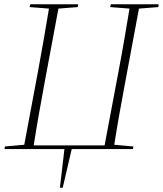

<svg xmlns="http://www.w3.org/2000/svg" viewBox="-20 -694 759 894"><path d="M493 -661 583 -654C569 -570 552 -466 532 -362L467 -17H137C152 -115 170 -213 188 -311L252 -654L342 -661L344 -674H121L118 -661L208 -654C192 -557 175 -459 157 -362L93 -20L3 -12L1 0H280L259 180H272L314 0H599L601 -12L512 -20C527 -117 545 -214 563 -311L627 -654L717 -661L719 -674H496Z"/></svg>

Font: Source Serif 4 Display Light
Style: Italic
Weight: 300
Italic angle: -12°
Designer: Frank Grießhammer
Foundry: Adobe Systems Incorporated
Version: Version 4.004;hotconv 1.0.117;makeotfexe 2.5.65602